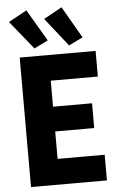

<svg xmlns="http://www.w3.org/2000/svg" viewBox="-63 -1020 657 1063"><g transform="rotate(-5 265.5 -488.5)"><path d="M65.4 -719.7H487.3V-577.1H225.6V-432.6H442.4V-294.9H225.6V-142.6H487.3V0H65.4ZM23.4 -920.9 125 -976.6 228.5 -800.8 151.4 -762.7ZM218.8 -920.9 320.3 -976.6 421.9 -800.8 343.8 -762.7Z"/></g></svg>

Font: Reddit Sans Strawberry ExBold
Style: Regular
Weight: 800
Designer: Stephen Hutchings
Foundry: Reddit
Version: Version 1.013